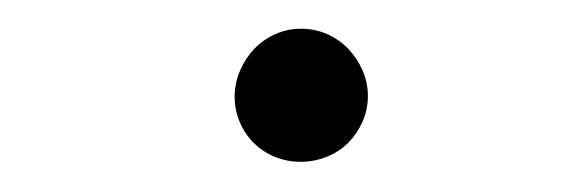

<svg xmlns="http://www.w3.org/2000/svg" viewBox="-20 -356 401 131"><path d="M140.1 -290Q140.1 -299.3 143.8 -307.9Q147.5 -316.4 153.6 -322.8Q159.7 -329.1 168 -332.8Q176.3 -336.4 185.5 -336.4Q194.8 -336.4 203.1 -332.8Q211.4 -329.1 217.5 -322.8Q223.6 -316.4 227.3 -308.1Q231 -299.8 231 -290.5Q231 -281.2 227.3 -272.9Q223.6 -264.6 217.5 -258.5Q211.4 -252.4 202.9 -249Q194.3 -245.6 185.1 -245.6Q175.8 -245.6 167.5 -249Q159.2 -252.4 153.1 -258.5Q147 -264.6 143.6 -272.7Q140.1 -280.8 140.1 -290Z"/></svg>

Font: Petit Formal Script
Style: Regular
Weight: 400
Version: Version 1.001; ttfautohint (v0.8) -G 200 -r 50